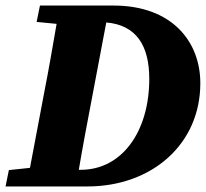

<svg xmlns="http://www.w3.org/2000/svg" viewBox="-29 -672 742 692"><path d="M301 -311 354 -591C462 -582 509 -508 509 -388C509 -197 410 -60 262 -60H255C269 -143 285 -227 301 -311ZM103 -593 175 -586C161 -505 147 -423 131 -342L79 -67L3 -59L-9 0H286C518 0 693 -152 693 -372C693 -523 590 -652 380 -652H115Z"/></svg>

Font: Source Serif Pro Black
Style: Italic
Weight: 900
Italic angle: -12°
Designer: Frank Grießhammer
Foundry: Adobe Systems Incorporated
Version: Version 3.001;hotconv 1.0.111;makeotfexe 2.5.65597